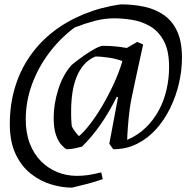

<svg xmlns="http://www.w3.org/2000/svg" viewBox="-20 -672 871 880"><path d="M310 188Q264 188 214 173Q164 158 121 124Q78 90 51.5 34Q25 -22 25 -103Q25 -193 48.5 -271Q72 -349 116.5 -413.5Q161 -478 223.5 -526.5Q286 -575 364 -607Q442 -639 532 -652Q591 -652 642 -641Q693 -630 732 -602.5Q771 -575 792.5 -527.5Q814 -480 814 -407Q814 -350 800.5 -291Q787 -232 760.5 -177.5Q734 -123 696 -80.5Q658 -38 608.5 -13Q559 12 499 12L481 -13L521 -226L515 -228Q496 -190 477.5 -158.5Q459 -127 440 -100Q421 -73 400.5 -48.5Q380 -24 356 0Q342 4 323 8Q304 12 284 12Q276 7 262 -7.5Q248 -22 237 -52Q226 -82 226 -133Q226 -195 247 -262Q268 -329 308 -374Q332 -394 361 -414.5Q390 -435 415 -448.5Q440 -462 451 -462Q479 -462 507 -459.5Q535 -457 561 -452L609 -480L636 -468Q627 -428 617.5 -383.5Q608 -339 599 -298Q590 -257 583.5 -224.5Q577 -192 575 -176Q569 -130 566 -88Q563 -46 563 -31Q612 -52 648 -87Q684 -122 708 -166.5Q732 -211 743.5 -262Q755 -313 755 -365Q755 -440 730.5 -485Q706 -530 667.5 -552Q629 -574 585.5 -581Q542 -588 504 -588Q458 -588 413 -576Q368 -564 322 -546Q256 -497 205.5 -430Q155 -363 126.5 -285Q98 -207 98 -125Q98 -63 116.5 -14.5Q135 34 168 67Q201 100 243 117Q285 134 332 134Q357 134 379 131Q401 128 418 124Q435 120 444 118L451 149Q417 161 381 170.5Q345 180 310 188ZM342 -48Q364 -66 391.5 -101.5Q419 -137 447 -184Q475 -231 500 -284.5Q525 -338 541 -392Q528 -397 512.5 -401Q497 -405 480.5 -407.5Q464 -410 448 -411.5Q432 -413 417 -413Q386 -400 364.5 -375Q343 -350 330 -316.5Q317 -283 311.5 -244Q306 -205 306 -163Q306 -154 306 -145.5Q306 -137 306.5 -128Q307 -119 307.5 -110.5Q308 -102 309 -93Q315 -81 324 -69Q333 -57 342 -48Z"/></svg>

Font: Labrada
Style: Italic
Weight: 400
Italic angle: -7°
Designer: Mercedes Jáuregui
Foundry: Omnibus-Type Team
Version: Version 1.000